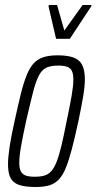

<svg xmlns="http://www.w3.org/2000/svg" viewBox="-20 -739 386 767"><path d="M122 8Q83 8 58.5 0.5Q34 -7 23 -26.5Q12 -46 12 -82Q12 -111 18.5 -153.5Q25 -196 38 -254Q52 -319 63.5 -365Q75 -411 87.5 -441Q100 -471 116 -487.5Q132 -504 155 -511Q178 -518 210 -518Q249 -518 273 -509.5Q297 -501 308 -480Q319 -459 319 -422Q319 -394 312 -352.5Q305 -311 293 -254Q279 -189 267 -143.5Q255 -98 243 -68.5Q231 -39 215 -22Q199 -5 176.5 1.5Q154 8 122 8ZM119 -33Q141 -33 157 -37.5Q173 -42 185 -55.5Q197 -69 206.5 -93.5Q216 -118 225.5 -157.5Q235 -197 246 -254Q259 -315 266 -355.5Q273 -396 273 -420Q273 -444 267 -456Q261 -468 247.5 -472.5Q234 -477 213 -477Q185 -477 167 -469.5Q149 -462 136.5 -439.5Q124 -417 112.5 -372.5Q101 -328 84 -254Q71 -194 64 -154Q57 -114 57 -89Q57 -66 63.5 -54Q70 -42 83.5 -37.5Q97 -33 119 -33ZM204 -584 174 -713 175 -719H208L237 -617L310 -719H346L344 -713L259 -584Z"/></svg>

Font: Saira UltraCondensed Light
Style: Italic
Weight: 300
Width: 1
Italic angle: -12°
Designer: Hector Gatti with collaboration of the Omnibus-Type team
Foundry: Omnibus-Type
Version: Version 1.101